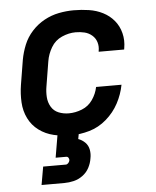

<svg xmlns="http://www.w3.org/2000/svg" viewBox="-53 -583 683 843"><g transform="rotate(-5 288.0 -162.0)"><path d="M243 8Q284 8 325.5 -4Q367 -16 401 -45.5Q435 -75 455.5 -113.5Q476 -152 484 -194H372Q366 -164 348 -138Q330 -112 301 -100.5Q272 -89 243 -89Q219 -89 198 -97.5Q177 -106 165.5 -125.5Q154 -145 152.5 -168.5Q151 -192 155 -215L173 -325Q178 -356 195 -385Q212 -414 242.5 -427.5Q273 -441 303 -441Q324 -441 342.5 -436.5Q361 -432 375.5 -419.5Q390 -407 395.5 -388.5Q401 -370 397 -350V-347H509Q510 -350 510 -353Q516 -387 508 -419Q500 -451 480 -475Q460 -499 431.5 -513.5Q403 -528 370 -533Q337 -538 303 -538Q271 -538 237.5 -531.5Q204 -525 173 -508Q142 -491 118 -464.5Q94 -438 81 -406Q68 -374 62 -341L44 -231Q38 -193 40 -155Q42 -117 58 -84.5Q74 -52 103 -30.5Q132 -9 168.5 -0.5Q205 8 243 8ZM96 214H196Q217 214 238 209Q259 204 277.5 190.5Q296 177 306.5 157Q317 137 320 116Q324 97 320.5 78Q317 59 304 46Q291 33 274 27L279 0H185L168 100H215Q221 100 224.5 105.5Q228 111 227 117Q226 123 221 128.5Q216 134 210 134H110Z"/></g></svg>

Font: Iosevka Sparkle SmBdObl
Style: Regular
Weight: 600
Italic angle: -9°
Designer: Belleve Invis
Foundry: Belleve Invis
Version: Version 4.5.0; ttfautohint (v1.8.3)